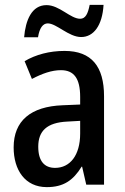

<svg xmlns="http://www.w3.org/2000/svg" viewBox="-20 -758 513 788"><path d="M79 -605H136C142 -643 156 -662 176 -662C212 -662 262 -606 313 -606C364 -606 400 -653 405 -738H348C341 -702 331 -681 309 -681C269 -681 224 -737 171 -737C110 -737 85 -675 79 -605ZM245 -549C183 -549 127 -534 81 -507L111 -434C153 -456 192 -470 230 -470C283 -470 309 -437 309 -360V-329L237 -326C106 -321 36 -262 36 -153C36 -60 83 10 172 10C240 10 280 -17 315 -74H317L334 0H407V-363C407 -485 356 -549 245 -549ZM256 -259 309 -262V-210C309 -120 267 -69 206 -69C163 -69 137 -96 137 -156C137 -220 172 -255 256 -259Z"/></svg>

Font: Noto Sans Myanmar UI Condensed Medium
Style: Regular
Weight: 500
Width: 3
Designer: Monotype Design Team
Foundry: Monotype Imaging Inc.
Version: Version 2.103